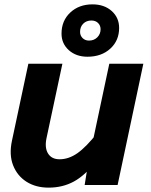

<svg xmlns="http://www.w3.org/2000/svg" viewBox="-20 -848 690 880"><path d="M266 -556 193 -214Q184 -170 200.5 -144Q217 -118 253 -118Q295 -118 335 -146Q375 -174 427 -240L421 -109Q370 -44 318.5 -16Q267 12 203 12Q144 12 101.5 -15Q59 -42 40 -90.5Q21 -139 35 -204L110 -556ZM637 -556 519 0H368L384 -100L481 -556ZM381 -588Q329 -588 295.5 -618Q262 -648 262 -694Q262 -753 302 -790.5Q342 -828 404 -828Q458 -828 492 -797.5Q526 -767 526 -720Q526 -662 485.5 -625Q445 -588 381 -588ZM388 -662Q411 -662 426 -677Q441 -692 441 -714Q441 -731 429.5 -742.5Q418 -754 399 -754Q376 -754 361.5 -739.5Q347 -725 347 -702Q347 -685 358.5 -673.5Q370 -662 388 -662Z"/></svg>

Font: Azeret Mono Thin
Style: Bold Italic
Weight: 700
Italic angle: -12°
Version: Version 1.002